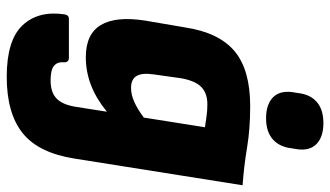

<svg xmlns="http://www.w3.org/2000/svg" viewBox="-220 -540 957 556"><g transform="rotate(90 258.0 -261.5)"><path d="M287 -508Q353 -508 406.5 -499Q460 -490 516 -486L439 -1Q423 104 365.5 150.5Q308 197 202 197Q96 197 53 151.5Q10 106 21 30Q23 17 34 17H147Q160 17 160 31Q158 50 170 60Q182 70 212 70Q247 70 265 52.5Q283 35 289 -4L303 -93Q265 -62 226 -47Q187 -32 145 -32Q78 -32 52 -75.5Q26 -119 39 -203L59 -320Q74 -418 128 -463Q182 -508 287 -508ZM234 -163Q254 -163 275 -172.5Q296 -182 320 -200L348 -377Q334 -379 317 -381.5Q300 -384 282 -384Q249 -384 231 -366Q213 -348 206 -307L195 -229Q190 -195 199.5 -179Q209 -163 234 -163ZM322 -554Q283 -554 262.5 -573Q242 -592 246 -628L249 -647Q253 -682 275 -701Q297 -720 336 -720Q375 -720 395.5 -701Q416 -682 412 -647L409 -628Q405 -593 383 -573.5Q361 -554 322 -554Z"/></g></svg>

Font: Sofia Sans Semi Condensed Black
Style: Italic
Weight: 900
Italic angle: -9°
Version: Version 4.100